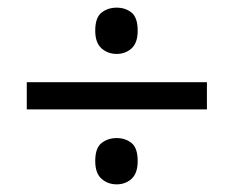

<svg xmlns="http://www.w3.org/2000/svg" viewBox="-20 -603 612 502"><path d="M50 -317V-388H521V-317ZM285 -121Q262 -121 245.5 -135.5Q229 -150 229 -182Q229 -216 245.5 -229Q262 -242 285 -242Q308 -242 324 -229Q340 -216 340 -182Q340 -150 324 -135.5Q308 -121 285 -121ZM285 -462Q262 -462 245.5 -476.5Q229 -491 229 -523Q229 -557 245.5 -570Q262 -583 285 -583Q308 -583 324 -570Q340 -557 340 -523Q340 -491 324 -476.5Q308 -462 285 -462Z"/></svg>

Font: Noto Sans Meetei Mayek
Style: Regular
Weight: 400
Designer: Monotype Design Team and Neelakash Kshetrimayum
Foundry: Monotype Imaging Inc.
Version: Version 2.002